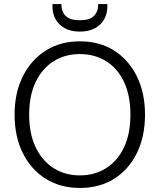

<svg xmlns="http://www.w3.org/2000/svg" viewBox="-20 -916 788 948"><path d="M374 12Q278 12 205.5 -33.5Q133 -79 92.5 -160.5Q52 -242 52 -350Q52 -457 92.5 -538.5Q133 -620 205.5 -666Q278 -712 374 -712Q472 -712 544 -666Q616 -620 656 -538.5Q696 -457 696 -350Q696 -242 656 -160.5Q616 -79 544 -33.5Q472 12 374 12ZM374 -50Q448 -50 504.5 -86Q561 -122 592.5 -189Q624 -256 624 -350Q624 -444 592.5 -511Q561 -578 504.5 -613.5Q448 -649 374 -649Q301 -649 244.5 -613.5Q188 -578 156 -511Q124 -444 124 -350Q124 -256 156 -189Q188 -122 244.5 -86Q301 -50 374 -50ZM374 -760Q329 -760 299 -777Q269 -794 254 -822Q239 -850 239 -883V-896H283Q283 -858 304.5 -837Q326 -816 374 -816Q422 -816 443.5 -837Q465 -858 465 -896H510V-883Q510 -850 495 -822Q480 -794 449.5 -777Q419 -760 374 -760Z"/></svg>

Font: DM Sans 9pt Light
Style: Regular
Weight: 300
Version: Version 4.004;gftools[0.9.30]